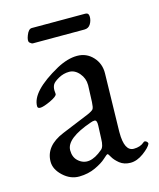

<svg xmlns="http://www.w3.org/2000/svg" viewBox="-91 -621 582 702"><g transform="rotate(-15 199.5 -270.5)"><path d="M297.9 -555.2Q311 -555.2 311 -540Q311 -525.4 303.2 -512.7Q295.4 -500 279.8 -500H85Q80.1 -500 73.2 -506.3Q66.4 -512.7 74.7 -533.7Q83 -555.2 95.2 -555.2ZM40 -273.9Q40 -330.1 150.9 -391.6Q192.9 -414.1 228.5 -414.1Q264.2 -414.1 288.1 -388.2Q312 -362.3 311 -325.2L306.2 -108.9V-103Q306.2 -32.2 341.8 -32.2Q366.7 -32.2 381.8 -45.9Q385.7 -49.8 391.6 -46.4Q397.5 -43 397.9 -37.1V-36.1Q392.1 -22.9 367.2 -4.4Q341.8 14.2 317.4 14.2Q293 14.2 276.4 1Q259.8 -12.7 252.9 -25.4Q246.1 -38.1 243.2 -38.1Q240.2 -38.1 226.1 -24.9Q211.9 -11.7 184.6 1Q157.2 13.7 123.5 14.2Q89.8 14.6 62.5 -10.7Q35.2 -36.1 35.2 -64.9Q35.2 -125 107.9 -154.8L210 -196.8Q229 -205.1 232.9 -210.9Q236.8 -216.8 237.8 -236.8L240.2 -298.8V-300.8Q240.2 -326.2 223.6 -345.7Q207 -365.2 185.5 -365.2Q164.1 -365.2 145 -354.5Q126 -343.8 121.1 -335Q116.2 -326.2 116.2 -314L117.2 -299.8Q117.2 -291 88.9 -277.8Q40 -255.4 40 -273.9ZM115.2 -86.9Q115.2 -61 130.9 -46.4Q168.5 -11.7 224.1 -59.1Q235.4 -67.9 235.8 -99.1L237.8 -147.9Q238.8 -168.9 229 -168.9Q222.2 -168.9 214.8 -166Q115.2 -131.8 115.2 -86.9Z"/></g></svg>

Font: EBGaramond
Style: Regular
Weight: 400
Version: Version 000.012g